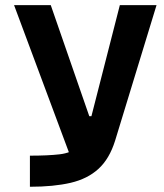

<svg xmlns="http://www.w3.org/2000/svg" viewBox="-20 -713 626 733"><path d="M94.2 0V-118.7Q162.6 -118.7 207 -123.8Q251.5 -128.9 278.1 -152.3Q304.7 -175.8 318.8 -229.5L437.5 -693.4H577.6L419.4 -175.8Q397.9 -106.9 356.2 -68.6Q314.5 -30.3 249.8 -15.1Q185.1 0 94.2 0ZM262.2 -80.1 33.7 -693.4H173.8L320.8 -269.5H361.8Z"/></svg>

Font: Cascadia Mono PL
Style: Regular
Weight: 400
Monospace: yes
Designer: Aaron Bell
Foundry: Saja Typeworks
Version: Version 2102.003